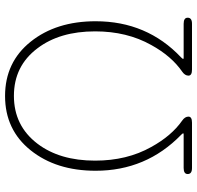

<svg xmlns="http://www.w3.org/2000/svg" viewBox="-30 -749 779 759"><g transform="rotate(-90 359.5 -369.5)"><path d="M75 0Q51 0 51 -17Q51 -33 75 -33H207Q212 -33 212 -35Q212 -37 206 -43Q64 -181 64 -381Q64 -537 145 -638Q226 -739 359.5 -739Q493 -739 574 -638Q655 -537 655 -381Q655 -178 512 -43Q506 -37 506 -35Q506 -33 511 -33H645Q669 -33 669 -17Q669 0 645 0H464Q440 0 440 -14Q440 -28 456 -39Q517 -81 561 -161Q615 -257 615 -383Q615 -523 548 -611Q478 -704 360 -704Q242 -704 171 -611Q104 -523 104 -383Q104 -257 158 -161Q202 -81 262 -39Q278 -28 278 -14Q278 0 254 0Z"/></g></svg>

Font: Resource Han Rounded JP ExtraLight
Style: Regular
Weight: 250
Designer: Cyano Hao (round all glyphs); Ryoko NISHIZUKA 西塚涼子 (kana, bopomofo & ideographs); Paul D. Hunt (Latin, Greek & Cyrillic)
Foundry: Cyano Hao
Version: 0.990